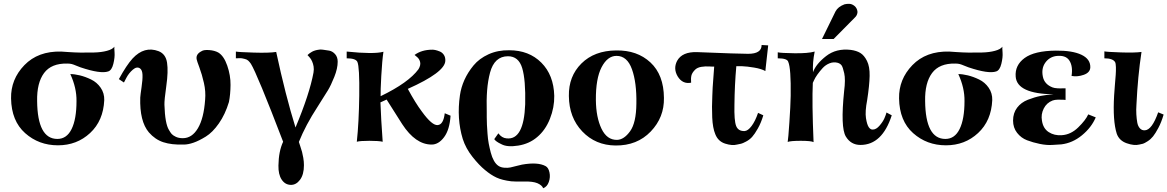

<svg xmlns="http://www.w3.org/2000/svg" viewBox="-20 -757 6226 1024"><path d="M590 -508Q589 -503 591 -477Q593 -451 584.5 -416.5Q576 -382 557 -376Q516 -362 409 -398Q400 -401 386 -407Q372 -413 362.5 -415.5Q353 -418 339 -418Q254 -420 215 -367.5Q176 -315 178 -218Q180 -16 286 -16Q336 -16 362 -69Q388 -122 388 -218Q389 -288 355 -362Q377 -362 406 -355Q435 -348 466 -333Q497 -318 517 -289Q537 -260 536 -223Q531 -113 460.5 -47.5Q390 18 289 18Q187 18 114 -47Q41 -112 39 -232Q37 -334 110 -409.5Q183 -485 306 -482Q307 -482 342.5 -479.5Q378 -477 410 -476.5Q442 -476 481.5 -477Q521 -478 550.5 -486Q580 -494 590 -508Z M1201 -213Q1181 -147 1147.5 -99Q1114 -51 1077.5 -28.5Q1041 -6 1012 4Q983 14 960 14Q895 16 851 1.5Q807 -13 774 -51Q724 -110 728 -237Q729 -252 735 -292.5Q741 -333 740 -358Q739 -383 727 -392Q710 -404 688.5 -385.5Q667 -367 654 -342L641 -317L614 -335Q655 -410 687 -445Q750 -513 826 -484Q864 -469 871 -422.5Q878 -376 867 -299Q856 -222 857 -198Q860 -98 881 -64Q889 -50 895.5 -42.5Q902 -35 917.5 -27.5Q933 -20 955 -20Q1004 -20 1035.5 -73Q1067 -126 1074 -225Q1078 -269 1067.5 -315Q1057 -361 1043.5 -397Q1030 -433 1029 -440Q1023 -468 1055 -484Q1066 -492 1095 -490Q1124 -488 1144 -477Q1174 -459 1192 -407Q1210 -355 1209.5 -304Q1209 -253 1201 -213Z M1781 -428Q1781 -392 1763 -347Q1745 -302 1729 -275.5Q1713 -249 1674 -188Q1610 -90 1574 0Q1575 3 1581.5 23Q1588 43 1591 53.5Q1594 64 1597.5 84.5Q1601 105 1601 124Q1601 174 1580 202Q1559 230 1530 229Q1500 228 1482 200.5Q1464 173 1465 126Q1466 50 1490 -1Q1351 -364 1318 -417Q1311 -427 1304 -433.5Q1297 -440 1286 -442.5Q1275 -445 1270.5 -446Q1266 -447 1252.5 -446.5Q1239 -446 1238 -446V-482Q1252 -479 1333.5 -476.5Q1415 -474 1453 -480Q1503 -247 1556 -77Q1631 -256 1652 -370Q1655 -388 1652.5 -402.5Q1650 -417 1645 -428.5Q1640 -440 1634 -447.5Q1628 -455 1624 -459L1620 -463L1623 -466Q1626 -469 1631.5 -473Q1637 -477 1644 -481Q1651 -485 1661 -488Q1671 -491 1681 -492Q1686 -494 1702 -492Q1718 -490 1735.5 -487Q1753 -484 1767 -468.5Q1781 -453 1781 -428Z M2383 -140Q2378 -65 2348.5 -25.5Q2319 14 2282 14Q2196 14 2125 -95L2042 -226L2009 -211Q2012 -124 2021 -1Q2001 -6 1950 -6Q1899 -6 1883 -1Q1894 -103 1896 -247Q1898 -400 1886 -427Q1877 -446 1829 -446V-482Q1974 -467 2025 -481Q2018 -434 2013.5 -352Q2009 -270 2010 -244Q2159 -316 2212 -388Q2225 -410 2220.5 -427Q2216 -444 2203 -454L2191 -464Q2229 -492 2286 -492Q2293 -492 2302.5 -490Q2312 -488 2325.5 -482.5Q2339 -477 2347.5 -464Q2356 -451 2355 -432Q2352 -371 2155 -283Q2196 -207 2230 -162Q2285 -86 2315 -90Q2345 -93 2352 -153Z M2936 -246Q2937 -184 2913 -123.5Q2889 -63 2845 -26Q2803 10 2744 19.5Q2685 29 2654 12Q2624 -2 2616 -15L2638 -46Q2656 -21 2682 -19Q2774 -9 2781 -201Q2784 -331 2765 -394Q2746 -457 2689 -457Q2653 -457 2629 -435Q2605 -413 2593.5 -369.5Q2582 -326 2578 -275.5Q2574 -225 2576 -155Q2576 -154 2576 -131.5Q2576 -109 2577 -91.5Q2578 -74 2580 -44.5Q2582 -15 2586.5 8.5Q2591 32 2597.5 57Q2604 82 2614.5 100.5Q2625 119 2639 128Q2651 136 2669.5 137.5Q2688 139 2702.5 136Q2717 133 2737 127.5Q2757 122 2764 121Q2848 106 2890 129Q2905 137 2910.5 162.5Q2916 188 2907 213.5Q2898 239 2877 247Q2871 231 2846 220Q2822 210 2775 211Q2728 212 2707 210Q2658 204 2628 190Q2598 176 2567 150Q2535 124 2499.5 79Q2464 34 2448 -16Q2415 -124 2433 -249Q2439 -291 2457 -331Q2475 -371 2505.5 -408Q2536 -445 2585.5 -467.5Q2635 -490 2696 -489Q2801 -489 2867 -423Q2933 -357 2936 -246Z M3521 -235Q3523 -131 3450.5 -55.5Q3378 20 3263 19Q3156 18 3085.5 -56Q3015 -130 3014 -245Q3012 -350 3081 -418.5Q3150 -487 3266 -488Q3378 -490 3449 -424Q3520 -358 3521 -235ZM3374 -204Q3376 -316 3350.5 -387.5Q3325 -459 3268 -459Q3220 -459 3188.5 -398.5Q3157 -338 3158 -223Q3159 -131 3188 -70.5Q3217 -10 3271 -11Q3308 -12 3340.5 -57Q3373 -102 3374 -204Z M4077 -515Q4076 -506 4074.5 -492Q4073 -478 4069.5 -447.5Q4066 -417 4064 -398L4062 -378Q4041 -390 4002.5 -396.5Q3964 -403 3936 -404H3907Q3898 -304 3897 -198Q3895 -114 3906 -85.5Q3917 -57 3951 -58Q3969 -59 3988.5 -85Q4008 -111 4023 -155L4051 -142Q4039 -102 4022 -72Q4005 -42 3991.5 -27Q3978 -12 3959 -2Q3940 8 3932.5 9.5Q3925 11 3911 14Q3885 21 3847.5 9Q3810 -3 3795 -41Q3781 -74 3778.5 -130.5Q3776 -187 3779 -246Q3780 -287 3784.5 -340.5Q3789 -394 3789 -402Q3786 -401 3764 -402.5Q3742 -404 3720.5 -400.5Q3699 -397 3687 -385Q3671 -369 3667.5 -354Q3664 -339 3666 -316Q3620 -307 3594 -350Q3570 -391 3591 -432Q3618 -482 3699 -479Q3921 -470 3970 -470Q4042 -470 4042 -517Z M4553 -697Q4554 -689 4551 -681Q4548 -673 4544 -668.5Q4540 -664 4531.5 -655.5Q4523 -647 4520 -644L4426 -549H4364L4436 -696Q4449 -721 4484 -734Q4496 -737 4510 -736.5Q4524 -736 4537 -725.5Q4550 -715 4553 -697ZM4736 -142Q4685 16 4569 16Q4518 16 4491 -29Q4462 -77 4482 -271Q4490 -333 4482.5 -366.5Q4475 -400 4468 -409Q4461 -418 4448 -422Q4426 -428 4404.5 -419.5Q4383 -411 4367.5 -394Q4352 -377 4339.5 -359.5Q4327 -342 4321 -328L4315 -315Q4310 -212 4319 1Q4306 -6 4251 -6Q4196 -6 4181 0Q4184 -16 4190 -104Q4196 -192 4197 -246Q4199 -393 4184 -427Q4179 -446 4128 -446V-478Q4145 -474 4217 -473Q4289 -472 4325 -482Q4313 -424 4316 -372Q4332 -416 4386 -458Q4440 -500 4517 -491Q4548 -487 4568.5 -474.5Q4589 -462 4604 -432Q4619 -402 4618 -352Q4617 -302 4605 -224Q4593 -162 4598.5 -127Q4604 -92 4613.5 -78.5Q4623 -65 4635 -66Q4653 -66 4671 -87Q4689 -108 4697 -126.5Q4705 -145 4708 -157Z M5326 -508Q5325 -503 5327 -477Q5329 -451 5320.5 -416.5Q5312 -382 5293 -376Q5252 -362 5145 -398Q5136 -401 5122 -407Q5108 -413 5098.5 -415.5Q5089 -418 5075 -418Q4990 -420 4951 -367.5Q4912 -315 4914 -218Q4916 -16 5022 -16Q5072 -16 5098 -69Q5124 -122 5124 -218Q5125 -288 5091 -362Q5113 -362 5142 -355Q5171 -348 5202 -333Q5233 -318 5253 -289Q5273 -260 5272 -223Q5267 -113 5196.5 -47.5Q5126 18 5025 18Q4923 18 4850 -47Q4777 -112 4775 -232Q4773 -334 4846 -409.5Q4919 -485 5042 -482Q5043 -482 5078.5 -479.5Q5114 -477 5146 -476.5Q5178 -476 5217.5 -477Q5257 -478 5286.5 -486Q5316 -494 5326 -508Z M5824 -131Q5801 -77 5750.5 -35.5Q5700 6 5640 13Q5622 14 5592 16Q5562 18 5525.5 10.5Q5489 3 5457.5 -9Q5426 -21 5404.5 -48.5Q5383 -76 5383 -114Q5383 -154 5404.5 -182.5Q5426 -211 5462 -225Q5498 -239 5530.5 -245.5Q5563 -252 5599 -254Q5404 -257 5397 -348Q5392 -409 5444.5 -447.5Q5497 -486 5611 -487Q5699 -488 5747.5 -465Q5796 -442 5795 -398Q5794 -370 5760 -358Q5726 -346 5695 -352Q5703 -404 5683 -434.5Q5663 -465 5611 -458Q5575 -452 5554 -421.5Q5533 -391 5542 -348Q5550 -308 5593 -291Q5603 -287 5620.5 -286Q5638 -285 5650 -286H5663V-285V-284V-283V-282V-281V-280V-279V-278V-277V-276V-275V-274V-273V-271V-270V-269V-268V-267V-265V-264V-263V-261V-260V-258V-257V-255V-254V-252V-251V-249V-247V-246V-244V-243V-241V-239V-237V-236V-234V-224L5651 -225Q5639 -226 5622 -225.5Q5605 -225 5594 -221Q5562 -209 5546.5 -178Q5531 -147 5537 -114Q5543 -72 5573 -52.5Q5603 -33 5643 -36Q5691 -39 5730.5 -77.5Q5770 -116 5784 -147Z M6186 -146Q6174 -105 6158 -75Q6142 -45 6129.5 -29.5Q6117 -14 6100.5 -3.5Q6084 7 6076 9.5Q6068 12 6056 14Q6029 21 5989 7Q5949 -7 5936 -44Q5914 -113 5922 -248Q5923 -268 5926 -302.5Q5929 -337 5930.5 -358Q5932 -379 5931.5 -399Q5931 -419 5927 -426Q5915 -446 5870 -446V-483Q5883 -480 5957 -477.5Q6031 -475 6068 -480Q6048 -349 6041 -198Q6039 -172 6040.5 -147Q6042 -122 6045.5 -103Q6049 -84 6059.5 -72.5Q6070 -61 6086 -62Q6124 -64 6157 -158Z"/></svg>

Font: GFS Artemisia
Style: Bold
Weight: 700
Designer: Designed by Takis Katsoulidis.
Foundry: Designed by Takis Katsoulidis.
Version: Version 1.0